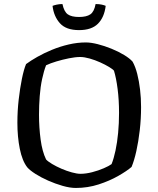

<svg xmlns="http://www.w3.org/2000/svg" viewBox="-20 -930 784 950"><path d="M355 0Q326 0 289.5 -10.5Q253 -21 218 -36.5Q183 -52 155.5 -69.5Q128 -87 115 -102Q90 -134 78 -193.5Q66 -253 66 -323Q66 -381 72.5 -437.5Q79 -494 88.5 -540.5Q98 -587 109 -613Q132 -630 164.5 -648.5Q197 -667 237 -683.5Q277 -700 320 -710Q363 -720 405 -720Q430 -720 463.5 -711.5Q497 -703 531.5 -689Q566 -675 594 -658Q622 -641 636 -625Q650 -600 659 -564.5Q668 -529 673 -487Q678 -445 678 -400Q678 -342 671.5 -285.5Q665 -229 654.5 -182Q644 -135 631 -104Q608 -84 565 -59.5Q522 -35 468 -17.5Q414 0 355 0ZM378 -70Q405 -70 436 -78Q467 -86 493.5 -97.5Q520 -109 532 -118Q543 -145 551.5 -185Q560 -225 564.5 -272.5Q569 -320 569 -371Q569 -435 562 -489.5Q555 -544 544 -580Q539 -587 520 -598.5Q501 -610 475.5 -621.5Q450 -633 423.5 -640.5Q397 -648 377 -648Q353 -648 321 -641.5Q289 -635 259 -626Q229 -617 208 -607Q197 -579 188.5 -539.5Q180 -500 176.5 -454Q173 -408 173 -362Q173 -299 181 -239.5Q189 -180 208 -141Q217 -131 238 -118.5Q259 -106 284.5 -95Q310 -84 335.5 -77Q361 -70 378 -70ZM371 -781Q307 -781 276.5 -815Q246 -849 240 -901Q247 -904 260.5 -907Q274 -910 289 -910Q297 -872 315.5 -859Q334 -846 371 -846Q408 -846 427 -859Q446 -872 453 -910Q471 -910 484 -907Q497 -904 503 -901Q496 -844 464.5 -812.5Q433 -781 371 -781Z"/></svg>

Font: Texturina 12pt
Style: Regular
Weight: 400
Designer: Guillermo Torres Carreño
Foundry: Omnibus-Type
Version: Version 1.002